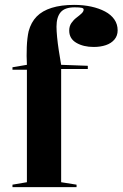

<svg xmlns="http://www.w3.org/2000/svg" viewBox="-20 -765 501 785"><path d="M31 0V-10L90 -20V-480H31V-490L90 -500Q88 -536 89.5 -573Q91 -610 97 -637Q107 -674 130 -697.5Q153 -721 191.5 -733Q230 -745 283 -745Q321 -745 353 -738Q385 -731 409.5 -718Q434 -705 447.5 -685.5Q461 -666 461 -641Q461 -619 448 -603.5Q435 -588 413 -580.5Q391 -573 363 -573Q321 -573 292 -590Q263 -607 263 -640Q263 -658 272 -671Q281 -684 293 -693Q305 -702 313.5 -710Q322 -718 322 -726Q322 -731 314 -733Q306 -735 285 -735Q245 -735 228 -715Q211 -695 211 -656Q211 -639 213.5 -613Q216 -587 220.5 -558Q225 -529 230 -500L339 -496V-483H230V-20L293 -10V0Z"/></svg>

Font: Kalnia Thin Medium
Style: Regular
Weight: 500
Version: Version 1.105